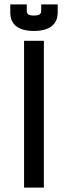

<svg xmlns="http://www.w3.org/2000/svg" viewBox="-20 -856 310 876"><path d="M180.2 0H89.8V-669.9H180.2ZM26.9 -799.8V-835.9H102.1V-806.2Q102.1 -795.4 108.9 -790.3Q115.7 -785.2 134.8 -785.2Q153.8 -785.2 160.9 -790.3Q168 -795.4 168 -806.2V-835.9H243.2V-799.8Q243.2 -757.3 215.1 -736.1Q187 -714.8 134.8 -714.8Q82.5 -714.8 54.7 -735.8Q26.9 -756.8 26.9 -799.8Z"/></svg>

Font: Unica One
Style: Bold
Weight: 400
Designer: Eduardo Rodriguez Tunni
Foundry: Eduardo Rodriguez Tunni
Version: Version 1.001